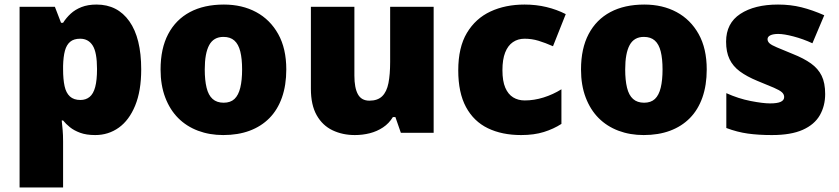

<svg xmlns="http://www.w3.org/2000/svg" viewBox="-20 -583 3683 843"><path d="M404 -563Q496 -563 548 -489.5Q600 -416 600 -278Q600 -184 573.5 -119.5Q547 -55 501.5 -22.5Q456 10 398 10Q359 10 332 0Q305 -10 287 -24.5Q269 -39 257 -54H251Q253 -35 255 -13Q257 9 257 38V240H66V-553H221L248 -483H257Q271 -505 290.5 -523Q310 -541 338 -552Q366 -563 404 -563ZM332 -413Q304 -413 288 -399.5Q272 -386 265 -360Q258 -334 257 -294V-279Q257 -235 263.5 -205Q270 -175 287 -159.5Q304 -144 333 -144Q357 -144 373.5 -157.5Q390 -171 398 -201Q406 -231 406 -280Q406 -353 387 -383Q368 -413 332 -413Z M1237 -278Q1237 -209 1218 -155Q1199 -101 1163 -64.5Q1127 -28 1076 -9Q1025 10 960 10Q900 10 849.5 -9Q799 -28 762.5 -64.5Q726 -101 705.5 -155Q685 -209 685 -278Q685 -370 718.5 -433.5Q752 -497 814 -530Q876 -563 963 -563Q1043 -563 1104.5 -530Q1166 -497 1201.5 -433.5Q1237 -370 1237 -278ZM879 -278Q879 -231 887 -198Q895 -165 913.5 -148.5Q932 -132 962 -132Q992 -132 1009.5 -148.5Q1027 -165 1035 -198Q1043 -231 1043 -278Q1043 -325 1035 -357Q1027 -389 1009 -405Q991 -421 961 -421Q918 -421 898.5 -385Q879 -349 879 -278Z M1884 -553V0H1740L1716 -69H1705Q1688 -41 1661.5 -23.5Q1635 -6 1603.5 2Q1572 10 1538 10Q1484 10 1440 -11Q1396 -32 1370.5 -77Q1345 -122 1345 -193V-553H1536V-251Q1536 -197 1551.5 -169Q1567 -141 1602 -141Q1638 -141 1658 -160.5Q1678 -180 1685.5 -218Q1693 -256 1693 -311V-553Z M2268 10Q2184 10 2122 -20Q2060 -50 2026 -113Q1992 -176 1992 -274Q1992 -375 2030 -438.5Q2068 -502 2133.5 -532.5Q2199 -563 2283 -563Q2334 -563 2379.5 -552Q2425 -541 2464 -521L2408 -380Q2374 -395 2344.5 -404Q2315 -413 2283 -413Q2254 -413 2232 -398Q2210 -383 2198 -352.5Q2186 -322 2186 -275Q2186 -227 2198.5 -198Q2211 -169 2233 -155.5Q2255 -142 2284 -142Q2325 -142 2366.5 -155Q2408 -168 2445 -191V-39Q2411 -17 2368 -3.5Q2325 10 2268 10Z M3083 -278Q3083 -209 3064 -155Q3045 -101 3009 -64.5Q2973 -28 2922 -9Q2871 10 2806 10Q2746 10 2695.5 -9Q2645 -28 2608.5 -64.5Q2572 -101 2551.5 -155Q2531 -209 2531 -278Q2531 -370 2564.5 -433.5Q2598 -497 2660 -530Q2722 -563 2809 -563Q2889 -563 2950.5 -530Q3012 -497 3047.5 -433.5Q3083 -370 3083 -278ZM2725 -278Q2725 -231 2733 -198Q2741 -165 2759.5 -148.5Q2778 -132 2808 -132Q2838 -132 2855.5 -148.5Q2873 -165 2881 -198Q2889 -231 2889 -278Q2889 -325 2881 -357Q2873 -389 2855 -405Q2837 -421 2807 -421Q2764 -421 2744.5 -385Q2725 -349 2725 -278Z M3603 -170Q3603 -118 3579.5 -77Q3556 -36 3504.5 -13Q3453 10 3369 10Q3310 10 3263.5 3.5Q3217 -3 3169 -21V-174Q3222 -150 3276 -139.5Q3330 -129 3361 -129Q3393 -129 3408 -136Q3423 -143 3423 -157Q3423 -169 3413 -178Q3403 -187 3377.5 -198Q3352 -209 3305 -228Q3259 -247 3228.5 -269.5Q3198 -292 3183 -323.5Q3168 -355 3168 -400Q3168 -481 3230.5 -522Q3293 -563 3396 -563Q3451 -563 3499 -551Q3547 -539 3599 -516L3547 -393Q3506 -412 3464 -423Q3422 -434 3397 -434Q3375 -434 3362.5 -428Q3350 -422 3350 -411Q3350 -401 3358.5 -393Q3367 -385 3391 -375Q3415 -365 3461 -346Q3509 -327 3540.5 -304.5Q3572 -282 3587.5 -250.5Q3603 -219 3603 -170Z"/></svg>

Font: Noto Sans Armenian Black
Style: Regular
Weight: 900
Version: Version 2.007